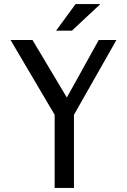

<svg xmlns="http://www.w3.org/2000/svg" viewBox="-20 -925 624 945"><path d="M140 -728 309 -445 466 -728H553L344 -360V0H249V-360L32 -728ZM352 -905H474L334 -774H256Z"/></svg>

Font: Rosario Light
Style: Regular
Weight: 300
Designer: Hector Gatti
Foundry: Omnibus Type
Version: Version 1.101; ttfautohint (v1.8.1.43-b0c9)